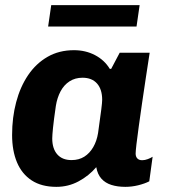

<svg xmlns="http://www.w3.org/2000/svg" viewBox="-20 -716 656 746"><path d="M199 10Q141.5 10 103.2 -15Q65 -40 46 -85.2Q27 -130.5 27 -191.5Q27 -259.5 42.8 -319Q58.5 -378.5 89.2 -424Q120 -469.5 164.8 -495.2Q209.5 -521 267.5 -521Q312.5 -521 349.2 -501.8Q386 -482.5 406.5 -448.5H412L445 -511H561.5Q554.5 -465.5 546.8 -415Q539 -364.5 532 -315.5Q525 -266.5 519.2 -225Q513.5 -183.5 510.2 -155.8Q507 -128 507 -119.5Q507 -107.5 513.5 -100.5Q520 -93.5 532.5 -93.5Q543 -93.5 554.2 -97.8Q565.5 -102 573 -107L560 -11.5Q542.5 -2.5 517.2 3.8Q492 10 467 10Q436.5 10 412.8 2.5Q389 -5 374 -21.8Q359 -38.5 354 -66.5Q325.5 -33 285.5 -11.5Q245.5 10 199 10ZM258 -94Q286.5 -94 307.5 -107.2Q328.5 -120.5 342.2 -144.2Q356 -168 361 -199Q370 -263 373.5 -290.5Q377 -318 377 -328Q377 -369 357 -391.5Q337 -414 300.5 -414Q272 -414 250.2 -400Q228.5 -386 215.2 -361Q202 -336 197 -304.5Q189 -249.5 186 -219.8Q183 -190 183 -178Q183 -138.5 202.5 -116.2Q222 -94 258 -94ZM167 -613 179 -696H522.5L510.5 -613Z"/></svg>

Font: Chivo Medium
Style: Italic
Weight: 500
Italic angle: -8.05°
Designer: Hector Gatti
Foundry: Omnibus-Type
Version: Version 2.002